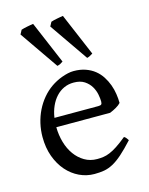

<svg xmlns="http://www.w3.org/2000/svg" viewBox="-113 -799 687 885"><g transform="rotate(-15 231.0 -356.0)"><path d="M242.2 -417.5Q216.8 -417.5 195.6 -407.7Q174.3 -397.9 158 -380.1Q141.6 -362.3 130.6 -337.6Q119.6 -313 115.2 -283.2H324.2Q335.4 -283.2 339.1 -286.9Q342.8 -290.5 342.8 -300.8Q342.8 -314 339.1 -333.7Q335.4 -353.5 324.5 -372.3Q313.5 -391.1 293.7 -404.3Q273.9 -417.5 242.2 -417.5ZM422.9 -272Q414.1 -262.2 399.4 -253.9Q384.8 -245.6 369.1 -239.3H112.3Q112.8 -201.2 122.8 -166.7Q132.8 -132.3 151.6 -106.2Q170.4 -80.1 197 -64.5Q223.6 -48.8 256.8 -48.8Q272 -48.8 286.4 -50.8Q300.8 -52.7 317.4 -59.6Q334 -66.4 354.2 -79.6Q374.5 -92.8 401.9 -115.2Q408.2 -111.8 412.8 -105.5Q417.5 -99.1 419.9 -95.2Q387.2 -59.6 362.5 -37.8Q337.9 -16.1 316.2 -4.4Q294.4 7.3 273.2 11Q252 14.6 227.1 14.6Q189.5 14.6 155.5 -1.5Q121.6 -17.6 95.7 -47.1Q69.8 -76.7 54.4 -118.4Q39.1 -160.2 39.1 -211.9Q39.1 -244.6 46.4 -276.4Q53.7 -308.1 67.6 -336.4Q81.5 -364.7 101.6 -388.7Q121.6 -412.6 147 -430.2Q157.7 -437.5 171.1 -444.6Q184.6 -451.7 199.2 -457Q213.9 -462.4 228.3 -465.6Q242.7 -468.8 255.9 -468.8Q287.6 -468.8 312.5 -460Q337.4 -451.2 356 -436.3Q374.5 -421.4 387.2 -401.6Q399.9 -381.8 408 -359.9Q416 -337.9 419.4 -315.2Q422.9 -292.5 422.9 -272ZM63.5 -694.8 74.2 -714.8Q79.6 -716.8 86.9 -718.5Q94.2 -720.2 102.3 -721.9Q110.4 -723.6 118.4 -724.9Q126.5 -726.1 132.3 -727.1L218.3 -524.4Q209.5 -518.6 204.6 -515.9Q199.7 -513.2 190.4 -511.2ZM205.6 -694.8 216.3 -714.8Q221.2 -716.8 228.8 -718.5Q236.3 -720.2 244.4 -721.9Q252.4 -723.6 260.5 -724.9Q268.6 -726.1 274.4 -727.1L360.4 -524.4Q350.6 -518.6 345.7 -515.9Q340.8 -513.2 332.5 -511.2Z"/></g></svg>

Font: Gentium Plus Phon
Style: Regular
Weight: 400
Designer: J. Victor Gaultney, Annie Olsen, Iska Routamaa, Becca Hirsbrunner
Foundry: SIL International
Version: Version 5.000